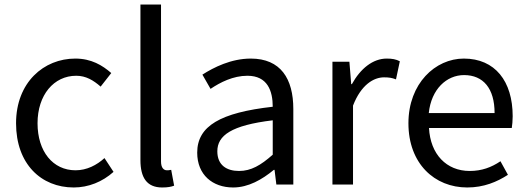

<svg xmlns="http://www.w3.org/2000/svg" viewBox="-20 -816 2329 849"><path d="M306 13C371 13 433 -12 482 -56L442 -117C408 -86 364 -63 314 -63C214 -63 146 -146 146 -271C146 -396 218 -481 317 -481C360 -481 393 -461 425 -433L472 -493C433 -527 384 -557 313 -557C174 -557 51 -452 51 -271C51 -91 162 13 306 13Z M697 13C722 13 737 10 750 5L737 -65C727 -63 723 -63 718 -63C704 -63 692 -74 692 -102V-796H601V-108C601 -31 629 13 697 13Z M1011 13C1078 13 1139 -22 1191 -65H1194L1202 0H1277V-334C1277 -468 1221 -557 1089 -557C1002 -557 925 -518 875 -486L911 -423C954 -452 1011 -481 1074 -481C1163 -481 1186 -414 1186 -344C955 -318 852 -259 852 -141C852 -43 920 13 1011 13ZM1037 -60C983 -60 941 -85 941 -147C941 -217 1003 -262 1186 -284V-132C1133 -85 1090 -60 1037 -60Z M1450 0H1541V-349C1577 -442 1633 -474 1678 -474C1700 -474 1713 -472 1731 -465L1748 -545C1731 -554 1714 -557 1690 -557C1629 -557 1574 -513 1536 -444H1533L1525 -543H1450Z M2046 13C2120 13 2178 -12 2226 -43L2193 -103C2153 -76 2110 -60 2057 -60C1954 -60 1883 -134 1877 -250H2243C2245 -263 2247 -282 2247 -302C2247 -457 2169 -557 2031 -557C1905 -557 1786 -447 1786 -271C1786 -92 1902 13 2046 13ZM1876 -316C1887 -422 1955 -484 2032 -484C2117 -484 2167 -425 2167 -316Z"/></svg>

Font: Microsoft YaHei
Style: Regular
Weight: 400
Designer: Ryoko NISHIZUKA 西塚涼子 (kana, bopomofo & ideographs); Paul D. Hunt (Latin, Greek & Cyrillic); Sandoll Communications 산돌커뮤니
Foundry: Adobe
Version: Version 2.001;hotconv 1.0.111;makeotfexe 2.5.65597